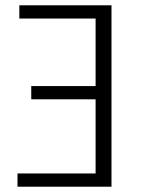

<svg xmlns="http://www.w3.org/2000/svg" viewBox="-20 -705 552 725"><path d="M401 -685V0H46V-50H341V-330H98V-380H341V-635H53V-685Z"/></svg>

Font: Fira Sans Light
Style: Regular
Weight: 300
Designer: bBox Type GmbH & Carrois Corporate GbR & Edenspiekermann AG
Foundry: bBox Type GmbH & Carrois Corporate GbR & Edenspiekermann AG
Version: Version 4.301